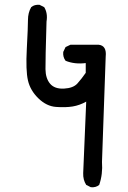

<svg xmlns="http://www.w3.org/2000/svg" viewBox="-20 -784 540 808"><path d="M362.3 3.9 342.8 -5.9Q329.1 -27.3 330.1 -55.2Q331.1 -83 342.8 -356.4Q315.4 -340.8 285.6 -335.9Q255.9 -331.1 215.8 -334Q175.8 -336.9 141.6 -370.1Q107.4 -403.3 97.7 -445.3Q87.9 -487.3 92.8 -578.6Q97.7 -669.9 97.7 -700.2Q97.7 -730.5 111.3 -753.9Q125 -765.6 146.5 -763.7L166 -753.9Q181.6 -728.5 175.8 -693.4Q170.9 -531.2 171.4 -492.7Q171.9 -454.1 190.9 -431.6Q210 -409.2 249 -411.1Q288.1 -413.1 305.7 -432.6Q323.2 -452.1 340.8 -477.5V-518.6Q293.9 -512.7 255.9 -528.3Q244.1 -543.9 246.1 -565.4L255.9 -585.9L276.4 -595.7H395.5Q429.7 -591.8 424.8 -545.9L409.2 -102.5Q413.1 -50.8 397.5 -5.9Q383.8 5.9 362.3 3.9Z"/></svg>

Font: NaikaiFont
Style: Regular
Weight: 400
Version: Version 1.67